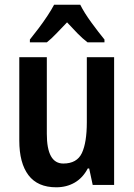

<svg xmlns="http://www.w3.org/2000/svg" viewBox="-20 -786 570 816"><path d="M465 -543V0H374L359 -70H353Q332 -30 297.5 -10Q263 10 219 10Q140 10 101 -41.5Q62 -93 62 -189V-543H179V-217Q179 -91 249 -91Q307 -91 328 -135.5Q349 -180 349 -267V-543ZM321 -766Q338 -732 367.5 -691.5Q397 -651 424 -618V-606H352Q331 -622 309.5 -644Q288 -666 265 -691Q241 -666 219.5 -643.5Q198 -621 179 -606H107V-618Q124 -639 144 -665.5Q164 -692 181.5 -718.5Q199 -745 210 -766Z"/></svg>

Font: Noto Sans Thai Looped Condensed SemiBold
Style: Regular
Weight: 600
Width: 3
Designer: Sasikarn Vongin, Ben Mitchell
Foundry: The Fontpad Ltd
Version: Version 1.001; ttfautohint (v1.8.4.7-5d5b)